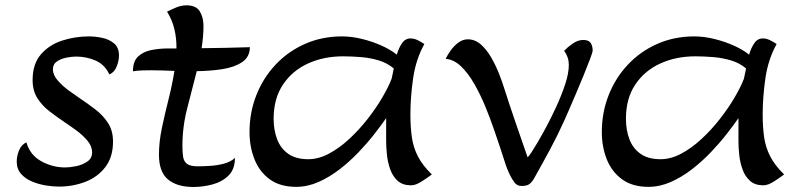

<svg xmlns="http://www.w3.org/2000/svg" viewBox="-20 -707 3056 739"><path d="M207 11.2Q184.6 11.2 156.7 6.8Q128.9 2.4 103.3 -8.3Q77.6 -19 61 -37.8Q44.4 -56.6 44.4 -85.4Q44.4 -106 53.2 -127.9Q62 -149.9 81.5 -159.2Q95.7 -109.9 139.2 -86.2Q182.6 -62.5 230.5 -62.5Q248.5 -62.5 272.9 -67.4Q297.4 -72.3 315.9 -85Q334.5 -97.7 334.5 -120.6Q334.5 -144.5 315.9 -166.3Q297.4 -188 272.9 -205.8Q248.5 -223.6 230.5 -235.4Q200.2 -255.9 171.4 -277.8Q142.6 -299.8 124 -328.9Q105.5 -357.9 105.5 -398.9Q105.5 -460.9 137.5 -497.8Q169.4 -534.7 219.2 -550.8Q269 -566.9 322.3 -566.9Q346.7 -566.9 373.5 -561.3Q400.4 -555.7 419.2 -539.8Q438 -523.9 438 -493.2Q438 -473.6 429.2 -451.2Q420.4 -428.7 400.9 -420.4Q383.3 -458.5 347.9 -473.9Q312.5 -489.3 272.9 -489.3Q257.8 -489.3 236.8 -485.4Q215.8 -481.4 199.7 -470.9Q183.6 -460.4 183.6 -440.4Q183.6 -418.5 202.4 -397Q221.2 -375.5 245.6 -357.9Q270 -340.3 286.6 -329.1Q317.4 -308.6 346.9 -285.9Q376.5 -263.2 395.8 -233.6Q415 -204.1 415 -162.1Q415 -102.5 385.5 -64Q356 -25.4 308.3 -7.1Q260.7 11.2 207 11.2Z M625.5 -520.5Q642.6 -520.5 659.2 -520.5Q659.7 -558.6 651.4 -594.2Q643.1 -629.9 623 -662.1Q640.1 -670.9 659.2 -678.7Q678.2 -686.5 697.8 -686.5Q734.9 -686.5 749 -663.3Q763.2 -640.1 763.2 -606.9Q763.2 -585.4 761.2 -564Q759.3 -542.5 755.9 -521.5Q802.2 -522 848.9 -522.9Q895.5 -523.9 941.9 -525.4Q941.4 -487.8 912.1 -468Q882.8 -448.2 836.2 -440.9Q789.6 -433.6 737.3 -433.1Q719.2 -361.8 700.7 -290.5Q682.1 -219.2 682.1 -145Q682.1 -121.1 684.8 -103.5Q687.5 -85.9 699.7 -76.4Q711.9 -66.9 740.7 -66.9Q762.2 -66.9 789.3 -68.6Q816.4 -70.3 842 -77.1Q867.7 -84 884.3 -99.1Q884.3 -55.7 859.4 -31.2Q834.5 -6.8 797.6 2.9Q760.7 12.7 724.6 12.7Q661.1 12.7 626.5 -16.4Q591.8 -45.4 591.8 -111.3Q591.8 -160.2 603 -213.9Q614.3 -267.6 628.4 -323.5Q642.6 -379.4 651.4 -434.1Q627.4 -435.1 605 -435.8Q582.5 -436.5 564 -436.5Q545.9 -436.5 527.8 -436Q509.8 -435.5 491.7 -432.6Q491.7 -471.2 511.7 -489.7Q531.7 -508.3 562.7 -514.4Q593.8 -520.5 625.5 -520.5Z M1466.3 -162.6V-252.4Q1448.2 -226.1 1421.4 -191.7Q1394.5 -157.2 1360.6 -121.6Q1326.7 -85.9 1287.6 -55.7Q1248.5 -25.4 1206.1 -6.6Q1163.6 12.2 1120.1 12.2Q1058.1 12.2 1018.3 -16.8Q978.5 -45.9 959.5 -94Q940.4 -142.1 940.4 -198.7Q940.4 -274.4 966.8 -341.1Q993.2 -407.7 1041 -458.5Q1088.9 -509.3 1154.1 -538.1Q1219.2 -566.9 1296.9 -566.9Q1333.5 -566.9 1373.3 -557.1Q1413.1 -547.4 1448.5 -531.5Q1483.9 -515.6 1507.3 -496.6Q1514.6 -522 1527.1 -540.5Q1539.6 -559.1 1560.5 -559.1Q1574.2 -559.1 1588.4 -552Q1602.5 -544.9 1613.3 -537.6Q1580.6 -478.5 1570.1 -405.8Q1559.6 -333 1559.6 -266.1Q1559.6 -218.3 1565.2 -179Q1570.8 -139.6 1588.6 -105Q1606.4 -70.3 1642.1 -35.6Q1628.4 -24.9 1604.2 -9.3Q1580.1 6.3 1562.5 6.3Q1530.3 6.3 1511.2 -10.5Q1492.2 -27.3 1482.4 -54Q1472.7 -80.6 1469.5 -109.6Q1466.3 -138.7 1466.3 -162.6ZM1033.2 -250Q1033.2 -206.5 1046.6 -171.1Q1060.1 -135.7 1089.4 -115Q1118.7 -94.2 1166.5 -94.2Q1206.1 -94.2 1246.3 -115.7Q1286.6 -137.2 1324.5 -172.4Q1362.3 -207.5 1394.8 -249Q1427.2 -290.5 1451.2 -331.3Q1475.1 -372.1 1487.3 -403.8Q1489.3 -413.6 1491.5 -423.3Q1493.7 -433.1 1495.6 -443.4Q1471.2 -464.4 1438 -474.4Q1404.8 -484.4 1368.7 -487.3Q1332.5 -490.2 1300.3 -490.2Q1226.1 -490.2 1165.5 -462.6Q1105 -435.1 1069.1 -381.3Q1033.2 -327.6 1033.2 -250Z M1987.3 8.8Q1970.2 8.8 1960.4 -4.4Q1950.7 -17.6 1943.8 -31.2Q1930.7 -58.1 1921.9 -86.9Q1913.1 -115.7 1903.3 -144Q1894.5 -169.9 1880.6 -210.7Q1866.7 -251.5 1847.9 -297.1Q1829.1 -342.8 1805.9 -383.5Q1782.7 -424.3 1754.9 -451.2Q1727.1 -478 1695.3 -480.5Q1702.6 -496.1 1715.3 -513.7Q1728 -531.2 1744.9 -543.5Q1761.7 -555.7 1780.8 -555.7Q1808.6 -555.7 1831.3 -535.4Q1854 -515.1 1871.3 -484.6Q1888.7 -454.1 1900.9 -422.9Q1913.1 -391.6 1919.9 -369.6Q1941.4 -302.2 1964.4 -235.4Q1987.3 -168.5 2010.7 -101.6Q2015.6 -105.5 2025.9 -121.1Q2036.1 -136.7 2047.9 -156.7Q2059.6 -176.8 2069.3 -194.1Q2079.1 -211.4 2083 -219.2Q2099.1 -249.5 2119.4 -292.7Q2139.6 -335.9 2154.5 -380.1Q2169.4 -424.3 2169.4 -457.5Q2169.4 -486.8 2151.4 -511.7Q2165 -525.9 2184.8 -539.6Q2204.6 -553.2 2225.1 -553.2Q2245.6 -553.2 2253.4 -541.7Q2261.2 -530.3 2261.2 -511.7Q2261.2 -506.8 2251.5 -481Q2241.7 -455.1 2227.1 -418.9Q2212.4 -382.8 2196.5 -345.7Q2180.7 -308.6 2168.2 -280Q2155.8 -251.5 2151.4 -241.7Q2125.5 -184.6 2096.4 -130.6Q2067.4 -76.7 2036.6 -22Q2027.3 -5.4 2017.3 1.7Q2007.3 8.8 1987.3 8.8Z M2822.3 -162.6V-252.4Q2804.2 -226.1 2777.3 -191.7Q2750.5 -157.2 2716.6 -121.6Q2682.6 -85.9 2643.6 -55.7Q2604.5 -25.4 2562 -6.6Q2519.5 12.2 2476.1 12.2Q2414.1 12.2 2374.3 -16.8Q2334.5 -45.9 2315.4 -94Q2296.4 -142.1 2296.4 -198.7Q2296.4 -274.4 2322.8 -341.1Q2349.1 -407.7 2397 -458.5Q2444.8 -509.3 2510 -538.1Q2575.2 -566.9 2652.8 -566.9Q2689.5 -566.9 2729.2 -557.1Q2769 -547.4 2804.4 -531.5Q2839.8 -515.6 2863.3 -496.6Q2870.6 -522 2883.1 -540.5Q2895.5 -559.1 2916.5 -559.1Q2930.2 -559.1 2944.3 -552Q2958.5 -544.9 2969.2 -537.6Q2936.5 -478.5 2926 -405.8Q2915.5 -333 2915.5 -266.1Q2915.5 -218.3 2921.1 -179Q2926.8 -139.6 2944.6 -105Q2962.4 -70.3 2998 -35.6Q2984.4 -24.9 2960.2 -9.3Q2936 6.3 2918.5 6.3Q2886.2 6.3 2867.2 -10.5Q2848.1 -27.3 2838.4 -54Q2828.6 -80.6 2825.4 -109.6Q2822.3 -138.7 2822.3 -162.6ZM2389.2 -250Q2389.2 -206.5 2402.6 -171.1Q2416 -135.7 2445.3 -115Q2474.6 -94.2 2522.5 -94.2Q2562 -94.2 2602.3 -115.7Q2642.6 -137.2 2680.4 -172.4Q2718.3 -207.5 2750.7 -249Q2783.2 -290.5 2807.1 -331.3Q2831.1 -372.1 2843.3 -403.8Q2845.2 -413.6 2847.4 -423.3Q2849.6 -433.1 2851.6 -443.4Q2827.1 -464.4 2793.9 -474.4Q2760.7 -484.4 2724.6 -487.3Q2688.5 -490.2 2656.2 -490.2Q2582 -490.2 2521.5 -462.6Q2460.9 -435.1 2425 -381.3Q2389.2 -327.6 2389.2 -250Z"/></svg>

Font: Lumanosimo
Style: Regular
Weight: 400
Designer: The DocRepair Project, Eduardo Rodriguez Tunni
Foundry: Google
Version: Version 1.010